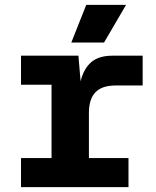

<svg xmlns="http://www.w3.org/2000/svg" viewBox="-20 -766 640 786"><path d="M66 0V-119H191V-419H66V-538H301L310 -433Q322 -484 353 -511Q384 -538 440 -538H564V-416H453Q397 -416 370.5 -388Q344 -360 344 -304V-119H506V0ZM272 -592 333 -746H496L406 -592Z"/></svg>

Font: Geist Mono ExtraBold
Style: Regular
Weight: 800
Monospace: yes
Designer: Basement.studio, Andrés Briganti, Mateo Zaragoza
Foundry: Basement.studio, Vercel, Andrés Briganti, Guido Ferreyra, Mateo Zaragoza
Version: Version 1.500; ttfautohint (v1.8.4.7-5d5b)